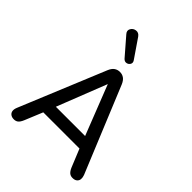

<svg xmlns="http://www.w3.org/2000/svg" viewBox="-260 -1068 1211 1211"><g transform="rotate(45 345.0 -463.0)"><path d="M45.9 -57.6 281.9 -629.2Q292.7 -655 308.6 -666.1Q324.5 -677.3 345.8 -677.3Q366.4 -677.3 382.3 -666.1Q398.2 -655 409.1 -629.2L644.4 -57.6Q650.8 -40.5 649.6 -26.3Q648.4 -12.1 638.5 -3Q628.7 6.1 612.3 7.3Q590.9 9.1 577.8 -1.6Q564.8 -12.4 555.4 -35L496.1 -180.2L544.1 -155H146.7L193.8 -180.2L133.9 -35Q123.1 -9.3 110.5 -0.3Q97.8 8.7 79.6 7.6Q63.3 6.9 52.6 -1.7Q41.9 -10.3 40 -24.7Q38.1 -39 45.9 -57.6ZM206 -213.8 179.2 -236H509.7L484.3 -213.8L345.2 -568.9ZM269.3 -915.6 355.2 -790.1Q364.9 -775.5 357.5 -762.2Q350 -748.9 334.5 -746Q318.9 -743.2 306.6 -756.8L205 -874.1Q188.7 -892.4 199.1 -911.5Q209.5 -930.7 231.9 -933.9Q254.3 -937.1 269.3 -915.6Z"/></g></svg>

Font: SN Pro Thin
Style: Regular
Weight: 200
Designer: Tobias Whetton
Foundry: Supernotes
Version: Version 1.003;Glyphs 3.3 (3324)